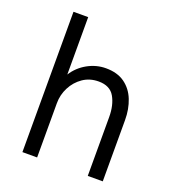

<svg xmlns="http://www.w3.org/2000/svg" viewBox="-127 -789 803 887"><g transform="rotate(20 274.5 -345.0)"><path d="M83 0ZM83 0ZM478 0H404.3V-289.1Q404.3 -348.1 381.6 -387.7Q358.9 -427.2 303.2 -427.2Q259.3 -427.2 226.1 -404.3Q192.9 -381.3 174.1 -344.7Q155.3 -308.1 155.3 -267.1V0H83V-689.9H155.3V-407.7Q180.7 -448.2 223.6 -472.2Q266.6 -496.1 314 -496.1Q370.1 -496.1 406.5 -470Q442.9 -443.8 460.4 -399.4Q478 -355 478 -300.8Z"/></g></svg>

Font: Acari Sans
Style: Regular
Weight: 400
Designer: Alfredo Marco Pradil and Stefan Peev
Foundry: Hanken Design Co.
Version: Version 1.045;February 4, 2021;FontCreator 13.0.0.2655 64-bi